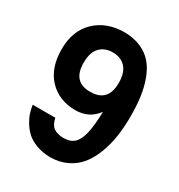

<svg xmlns="http://www.w3.org/2000/svg" viewBox="-173 -826 901 966"><g transform="rotate(30 277.5 -343.0)"><path d="M270 -362.8Q372.1 -362.8 372.1 -473.1Q372.1 -533.2 344.2 -562.5Q316.4 -591.8 270 -591.8Q224.6 -591.8 196.5 -563.5Q168.5 -535.2 168 -477.1V-473.1Q168 -367.7 259.8 -362.8ZM507.8 -356.9Q507.8 -295.9 500 -242.2Q492.2 -188.5 473.6 -139.2Q455.1 -89.8 427.2 -54.7Q399.4 -19.5 356.4 1.5Q313.5 22.5 259.8 22.9Q215.3 22.5 179.7 9.3Q144 -3.9 122.3 -23.4Q100.6 -43 84.7 -69.1Q68.8 -95.2 62 -117.2Q55.2 -139.2 51.8 -162.1H183.1Q190.4 -125.5 210.7 -110.4Q231 -95.2 270 -94.2Q308.1 -94.7 330.1 -114.7Q352.1 -134.8 363 -180.7Q374 -226.6 376 -308.1Q330.1 -245.1 250 -245.1Q154.3 -246.1 96.2 -307.6Q38.1 -369.1 38.1 -477.1Q38.1 -584.5 102.3 -646.2Q166.5 -708 270 -709Q324.2 -708.5 365.7 -690.4Q407.2 -672.4 433.8 -641.4Q460.4 -610.4 477.3 -564.9Q494.1 -519.5 501 -469Q507.8 -418.5 507.8 -356.9Z"/></g></svg>

Font: Miedinger*
Style: Bold
Weight: 700
Version: Version 001.000